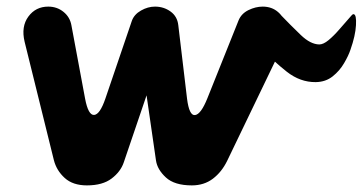

<svg xmlns="http://www.w3.org/2000/svg" viewBox="-20 -561 1098 581"><path d="M143 -76.5 54.5 -434.5Q43.5 -480.5 65.8 -510.8Q88 -541 126 -541Q152.5 -541 172 -525.2Q191.5 -509.5 196 -485L237.5 -262.5Q247 -212 264.8 -213.2Q282.5 -214.5 299 -263L379 -498Q386 -517.5 406.8 -529.2Q427.5 -541 449 -541Q475.5 -541 496 -526.2Q516.5 -511.5 519.5 -485L546 -262.5Q552.5 -210.5 570.2 -212.8Q588 -215 607.5 -263.5L702 -499.5Q710.5 -520 732 -530.5Q753.5 -541 775 -541Q802.5 -541 821.5 -524.5Q840.5 -508 845.8 -482Q851 -456 837 -426.5L667.5 -74.5Q651 -40.5 624.2 -20.2Q597.5 0 560.5 0Q508 0 482 -24Q456 -48 452 -75.5L423.5 -272.5L354.5 -69.5Q345 -41.5 317.8 -20.8Q290.5 0 243 0Q200.5 0 175.8 -22.5Q151 -45 143 -76.5ZM1040.5 -410.5Q1034.5 -392.5 1021.2 -369.8Q1008 -347 986.8 -330Q965.5 -313 935.5 -312.5Q888.5 -312 847.8 -344Q807 -376 759.5 -425.5Q747 -438.5 747.5 -457.2Q748 -476 756.5 -494.5Q763 -508 776 -517Q789 -526 802.2 -528.5Q815.5 -531 821.5 -524Q861.5 -482.5 890.5 -454.8Q919.5 -427 946 -426.5Q958.5 -426.5 974.2 -439.5Q990 -452.5 1007.5 -472.8Q1025 -493 1043.5 -514Q1047.5 -519 1050.5 -518Q1059 -516.5 1057.2 -484.8Q1055.5 -453 1040.5 -410.5Z"/></svg>

Font: Edu SA Hand Cursive
Style: Regular
Weight: 400
Designer: Tina and Corey Anderson, Eben Sorkin, Mirko Velimirovic
Foundry: Google for Education
Version: Version 2.000